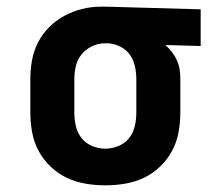

<svg xmlns="http://www.w3.org/2000/svg" viewBox="-20 -548 640 576"><path d="M296 8Q266 8 236.5 3Q207 -2 180.5 -14.5Q154 -27 132 -48Q110 -69 96 -95Q82 -121 76.5 -150.5Q71 -180 71 -210V-310Q71 -339 76 -367Q81 -395 94 -420.5Q107 -446 127.5 -466.5Q148 -487 173 -500.5Q198 -514 226 -521Q254 -528 282 -528H300L582 -520V-410L476 -413Q487 -403 496 -391.5Q505 -380 511 -366.5Q517 -353 519 -339Q521 -325 521 -310V-210Q521 -180 515.5 -150.5Q510 -121 496 -95Q482 -69 460 -48Q438 -27 411.5 -14.5Q385 -2 355.5 3Q326 8 296 8ZM296 -102Q316 -102 335.5 -110Q355 -118 367.5 -134Q380 -150 384.5 -170Q389 -190 389 -210V-310Q389 -329 385 -348Q381 -367 370.5 -382.5Q360 -398 343 -407Q326 -416 307 -418H294Q274 -418 255.5 -409Q237 -400 224.5 -384.5Q212 -369 207.5 -349.5Q203 -330 203 -310V-210Q203 -190 207.5 -170Q212 -150 224.5 -134Q237 -118 256.5 -110Q276 -102 296 -102Z"/></svg>

Font: Iosevka Extrabold Extended
Style: Regular
Weight: 800
Width: 7
Monospace: yes
Designer: Belleve Invis
Foundry: Belleve Invis
Version: Version 32.5.0; ttfautohint (v1.8.4)